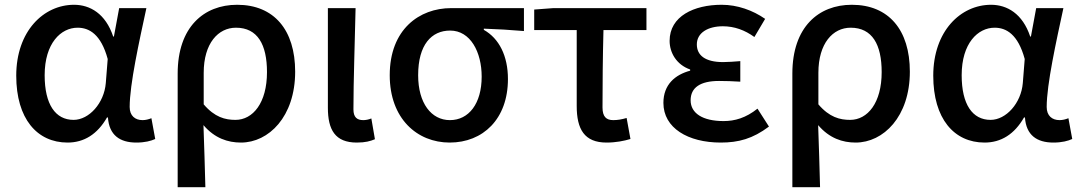

<svg xmlns="http://www.w3.org/2000/svg" viewBox="-20 -584 4522 804"><path d="M263 13C332 13 388 -22 428 -92H432C437 -18 482 13 551 13C587 13 613 6 630 -2L614 -89C602 -84 589 -81 577 -81C546 -81 523 -99 523 -136C523 -231 563 -411 593 -550H479L457 -431H454C422 -527 357 -564 290 -564C163 -564 48 -454 48 -267C48 -87 135 13 263 13ZM288 -82C212 -82 167 -147 167 -269C167 -403 235 -468 305 -468C354 -468 403 -440 431 -337L423 -236C416 -152 353 -82 288 -82Z M724 200H840C838 108 835 35 832 -60C879 -5 934 13 989 13C1105 13 1216 -95 1216 -284C1216 -458 1128 -564 973 -564C834 -564 724 -471 724 -276ZM966 -82C923 -82 879 -93 833 -147V-279C833 -403 894 -468 968 -468C1059 -468 1098 -397 1098 -282C1098 -153 1039 -82 966 -82Z M1474 13C1510 13 1531 7 1550 -1L1535 -88C1523 -83 1511 -81 1501 -81C1475 -81 1460 -93 1460 -126C1460 -246 1466 -407 1469 -550H1353V-133C1353 -41 1383 13 1474 13Z M1863 13C2002 13 2107 -85 2107 -253C2107 -350 2070 -423 2006 -459V-464C2066 -462 2113 -459 2174 -454V-550H1869C1736 -550 1612 -461 1612 -269C1612 -87 1727 13 1863 13ZM1864 -81C1786 -81 1731 -152 1731 -269C1731 -397 1787 -456 1865 -456C1950 -456 1997 -366 1997 -263C1997 -150 1943 -81 1864 -81Z M2520 13C2559 13 2594 6 2620 -2L2604 -90C2584 -84 2566 -81 2548 -81C2519 -81 2503 -95 2503 -134C2503 -230 2504 -343 2507 -458H2687V-550H2297L2217 -544V-458H2395V-140C2395 -43 2427 13 2520 13Z M2998 13C3073 13 3132 -3 3200 -54L3152 -129C3103 -90 3057 -77 3010 -77C2922 -77 2872 -110 2872 -164C2872 -217 2912 -245 2991 -245C3019 -245 3048 -244 3080 -242V-328C3053 -326 3030 -324 3008 -324C2932 -324 2898 -353 2898 -398C2898 -447 2945 -474 3007 -474C3055 -474 3099 -458 3139 -429L3184 -505C3132 -541 3068 -564 3002 -564C2886 -564 2784 -516 2784 -413C2784 -363 2813 -313 2870 -293V-288C2807 -271 2758 -230 2758 -153C2758 -48 2861 13 2998 13Z M3298 200H3414C3412 108 3409 35 3406 -60C3453 -5 3508 13 3563 13C3679 13 3790 -95 3790 -284C3790 -458 3702 -564 3547 -564C3408 -564 3298 -471 3298 -276ZM3540 -82C3497 -82 3453 -93 3407 -147V-279C3407 -403 3468 -468 3542 -468C3633 -468 3672 -397 3672 -282C3672 -153 3613 -82 3540 -82Z M4103 13C4172 13 4228 -22 4268 -92H4272C4277 -18 4322 13 4391 13C4427 13 4453 6 4470 -2L4454 -89C4442 -84 4429 -81 4417 -81C4386 -81 4363 -99 4363 -136C4363 -231 4403 -411 4433 -550H4319L4297 -431H4294C4262 -527 4197 -564 4130 -564C4003 -564 3888 -454 3888 -267C3888 -87 3975 13 4103 13ZM4128 -82C4052 -82 4007 -147 4007 -269C4007 -403 4075 -468 4145 -468C4194 -468 4243 -440 4271 -337L4263 -236C4256 -152 4193 -82 4128 -82Z"/></svg>

Font: Genne Gothic Medium
Style: Regular
Weight: 500
Designer: Ryoko NISHIZUKA (kana & ideographs); Paul D. Hunt (Latin, Greek & Cyrillic); Wenlong ZHANG (bopomofo); Sandoll Communica
Foundry: Adobe Systems Incorporated
Version: Version 1.004;PS 1.004;hotconv 16.6.51;makeotf.lib2.5.65220